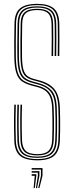

<svg xmlns="http://www.w3.org/2000/svg" viewBox="-20 -825 382 994"><path d="M174 5Q111 5 83.2 -19Q55.5 -43 54 -98Q53 -134.2 52.6 -162.4Q52.2 -190.5 52.6 -218.6Q53 -246.8 54 -283H62Q61 -246.2 60.6 -217.6Q60.2 -189 60.6 -161.1Q61 -133.2 62 -98.2Q63.5 -47.5 88.8 -24.5Q114 -1.5 174 -1.5Q229.8 -1.5 254.9 -23.9Q280 -46.2 282 -98.2Q283.2 -126 283.5 -154.6Q283.8 -183.2 283.4 -211.4Q283 -239.5 282 -265.8Q279.8 -333.5 253 -361.8Q226.2 -390 180 -402.2L153 -409.5Q129 -416 114.6 -427.5Q100.2 -439 93.6 -462.8Q87 -486.5 86 -529.5Q85.2 -567.5 85.6 -605.6Q86 -643.8 87 -702.5Q87.5 -743.8 107.5 -761.6Q127.5 -779.5 173 -779.5Q214.5 -779.5 234.2 -762Q254 -744.5 255 -701.2Q255.8 -670.8 255.8 -627.5Q255.8 -584.2 255 -535H247Q247.8 -579.2 247.8 -625.1Q247.8 -671 247 -701Q246 -740.2 228.5 -756.6Q211 -773 173 -773Q131.5 -773 113.5 -756.6Q95.5 -740.2 95 -702.5Q94.2 -655.8 93.8 -612Q93.2 -568.2 94 -529.8Q94.8 -489 100.9 -466.5Q107 -444 120.1 -433.2Q133.2 -422.5 155 -416.5L182 -409.2Q236.5 -394.8 262.1 -363Q287.8 -331.2 290 -266Q291 -239.5 291.4 -210.4Q291.8 -181.2 291.4 -152.4Q291 -123.5 290 -98Q287.8 -43 260.8 -19Q233.8 5 174 5ZM174 -7.8Q119.5 -7.8 95.4 -28.9Q71.2 -50 70 -98.5Q69.2 -130 68.8 -156.6Q68.2 -183.2 68.6 -212.9Q69 -242.5 70 -283H78Q77 -246 76.6 -217.4Q76.2 -188.8 76.6 -161Q77 -133.2 78 -98.8Q79.2 -54.2 101 -34.2Q122.8 -14.2 174 -14.2Q221.8 -14.2 243 -34Q264.2 -53.8 266 -99Q267 -121.5 267.4 -148.1Q267.8 -174.8 267.5 -204.4Q267.2 -234 266 -265.2Q264.8 -303.5 254.8 -327.8Q244.8 -352 225.4 -366.2Q206 -380.5 176.2 -388.2L149 -395.5Q121.5 -402.8 104.5 -415.2Q87.5 -427.8 79.2 -454.1Q71 -480.5 70 -529.2Q69.5 -554.8 69.5 -579.6Q69.5 -604.5 70 -634Q70.5 -663.5 71 -702.8Q71.8 -749.8 94.8 -771Q117.8 -792.2 173 -792.2Q222.2 -792.2 246.1 -772Q270 -751.8 271 -701.5Q271.8 -671.2 271.8 -627.8Q271.8 -584.2 271 -535H263Q263.8 -579 263.8 -625.5Q263.8 -672 263 -701.5Q262 -749.2 239.5 -767.5Q217 -785.8 173 -785.8Q122.2 -785.8 101 -766.1Q79.8 -746.5 79 -702.8Q78.2 -656 77.8 -611.9Q77.2 -567.8 78 -529.5Q79 -482.8 86.6 -457.8Q94.2 -432.8 110 -421Q125.8 -409.2 151 -402.5L178.2 -395.2Q222.2 -383.8 247 -356.6Q271.8 -329.5 274 -265.5Q275 -235 275.4 -206.2Q275.8 -177.5 275.4 -150.6Q275 -123.8 274 -98.8Q272.2 -50.2 249 -29Q225.8 -7.8 174 -7.8ZM174 -20.5Q128 -20.5 107.6 -38.8Q87.2 -57 86 -98.8Q85.2 -130.2 84.8 -156.6Q84.2 -183 84.6 -212.6Q85 -242.2 86 -283H94Q93 -246 92.6 -217.6Q92.2 -189.2 92.6 -161.5Q93 -133.8 94 -99Q95.2 -62 112.9 -44.5Q130.5 -27 174 -27Q213 -27 230.8 -43.9Q248.5 -60.8 250 -99.2Q251.2 -127.2 251.5 -155.2Q251.8 -183.2 251.4 -210.9Q251 -238.5 250 -264.8Q249 -299.2 240.2 -321Q231.5 -342.8 214.8 -355.4Q198 -368 172.5 -374.5L145 -381.8Q114.8 -389.8 95 -403Q75.2 -416.2 65.2 -445.1Q55.2 -474 54 -529Q53.2 -567.5 53.6 -605.5Q54 -643.5 55 -703Q55.8 -757.5 83.1 -781.2Q110.5 -805 173 -805Q230.2 -805 258 -782Q285.8 -759 287 -702Q287.5 -672.2 287.6 -627.9Q287.8 -583.5 287 -535H279Q279.8 -578.8 279.8 -625.8Q279.8 -672.8 279 -701.8Q277.8 -754.8 252.5 -776.6Q227.2 -798.5 173 -798.5Q114.8 -798.5 89.2 -776.4Q63.8 -754.2 63 -703Q62.2 -656.2 61.8 -611.9Q61.2 -567.5 62 -529.2Q63 -477 72.2 -449.2Q81.5 -421.5 100 -408.9Q118.5 -396.2 147 -388.8L174.5 -381.5Q202.8 -374.2 220.8 -360.5Q238.8 -346.8 247.8 -323.8Q256.8 -300.8 258 -265Q259 -235 259.4 -206.2Q259.8 -177.5 259.4 -150.6Q259 -123.8 258 -99Q256.2 -57 236.8 -38.8Q217.2 -20.5 174 -20.5ZM178 148.5 192 85V53H144V45H200V85L184 148.5ZM154 148.5 160 85H144V77H168V85L160 148.5ZM166 148.5 176 85V69H144V61H184V85L172 148.5Z"/></svg>

Font: Big Shoulders Inline Text Thin Thin
Style: Regular
Weight: 250
Version: Version 2.002